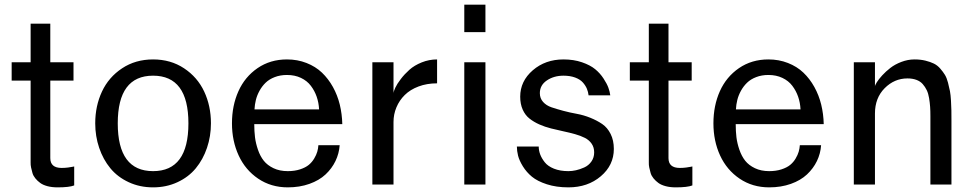

<svg xmlns="http://www.w3.org/2000/svg" viewBox="-20 -788 4165 820"><path d="M110.8 -116.2V-443.8H29.8V-522H110.8V-687H194.8V-522H293.9V-443.8H194.8V-112.8Q194.8 -70.8 243.2 -70.8Q256.8 -70.8 270.3 -72.5Q283.7 -74.2 290 -75.7L296.9 -77.1V3.9Q275.9 12.2 226.1 12.2Q201.7 12.2 182.6 7.1Q163.6 2 151.9 -6.6Q140.1 -15.1 131.1 -26.1Q122.1 -37.1 118.7 -48.8Q115.2 -60.5 112.8 -72.3Q110.4 -84 110.8 -93.8Q111.3 -103.5 110.8 -110.8Q110.8 -114.7 110.8 -116.2Z M386.7 -261.2Q386.7 -335.4 415.5 -397Q444.3 -458.5 501.5 -496.3Q558.6 -534.2 633.8 -534.2Q709 -534.2 766.1 -496.3Q823.2 -458.5 852.1 -397Q880.9 -335.4 880.9 -261.2Q880.9 -206.1 864 -156.5Q847.2 -106.9 816.2 -69.3Q785.2 -31.7 737.8 -9.8Q690.4 12.2 633.8 12.2Q577.1 12.2 529.8 -9.8Q482.4 -31.7 451.4 -69.3Q420.4 -106.9 403.6 -156.5Q386.7 -206.1 386.7 -261.2ZM482.9 -261.2Q482.9 -57.1 633.8 -57.1Q784.7 -57.1 784.7 -261.2Q784.7 -464.8 633.8 -464.8Q482.9 -464.8 482.9 -261.2Z M1209 12.2Q1137.7 12.2 1082.8 -24.9Q1027.8 -62 999.3 -124Q970.7 -186 970.7 -261.2Q970.7 -336.9 998.3 -398.4Q1025.9 -460 1080.1 -497.1Q1134.3 -534.2 1205.6 -534.2Q1250.5 -534.2 1289.1 -519Q1327.6 -503.9 1355 -477.8Q1382.3 -451.7 1401.9 -416.5Q1421.4 -381.3 1431.2 -341.1Q1440.9 -300.8 1441.9 -257.8H1065.9Q1065.9 -227.5 1069.1 -201.7Q1072.3 -175.8 1081.8 -148.2Q1091.3 -120.6 1106.7 -101.3Q1122.1 -82 1148.2 -69.6Q1174.3 -57.1 1209 -57.1Q1238.3 -57.1 1261.5 -64.7Q1284.7 -72.3 1298.6 -83.7Q1312.5 -95.2 1321.8 -110.8Q1331.1 -126.5 1335 -140.1Q1338.9 -153.8 1339.8 -168H1430.7Q1428.2 -132.3 1412.8 -100.3Q1397.5 -68.4 1370.4 -43Q1343.3 -17.6 1301.5 -2.7Q1259.8 12.2 1209 12.2ZM1205.6 -467.8Q1176.8 -467.8 1153.3 -458.7Q1129.9 -449.7 1114.5 -434.8Q1099.1 -419.9 1088.4 -400.4Q1077.6 -380.9 1072.8 -361.1Q1067.9 -341.3 1066.9 -320.8H1342.8Q1341.3 -349.6 1332.5 -375Q1323.7 -400.4 1307.6 -421.6Q1291.5 -442.9 1265.4 -455.3Q1239.3 -467.8 1205.6 -467.8Z M1660.6 -267.1V0H1570.3V-522H1660.6V-389.2Q1660.6 -397 1668.2 -413.3Q1675.8 -429.7 1691.7 -450.4Q1707.5 -471.2 1728.5 -490Q1749.5 -508.8 1781 -521.5Q1812.5 -534.2 1846.7 -534.2V-432.1Q1803.2 -432.1 1767.6 -418.7Q1731.9 -405.3 1708.7 -382.3Q1685.5 -359.4 1673.1 -329.6Q1660.6 -299.8 1660.6 -267.1Z M2053.2 -650.9H1962.9V-768.1H2053.2ZM2053.2 -522V0H1962.9V-522Z M2280.8 -162.1Q2280.8 -145.5 2286.9 -128.9Q2293 -112.3 2306.4 -95.2Q2319.8 -78.1 2345.9 -67.6Q2372.1 -57.1 2407.7 -57.1Q2422.9 -57.1 2439.7 -60.8Q2456.5 -64.5 2475.1 -72.8Q2493.7 -81.1 2505.6 -97.9Q2517.6 -114.7 2517.6 -137.2Q2517.6 -158.7 2506.8 -174.3Q2496.1 -189.9 2477.8 -199.2Q2459.5 -208.5 2435.8 -215.1Q2412.1 -221.7 2385.7 -227.3Q2359.4 -232.9 2333.3 -239.5Q2307.1 -246.1 2283.4 -256.6Q2259.8 -267.1 2241.5 -281.5Q2223.1 -295.9 2212.4 -319.8Q2201.7 -343.8 2201.7 -375Q2201.7 -441.4 2255.4 -487.8Q2309.1 -534.2 2386.7 -534.2Q2430.2 -534.2 2465.6 -522Q2501 -509.8 2522 -492.4Q2543 -475.1 2557.6 -452.6Q2572.3 -430.2 2578.4 -413.1Q2584.5 -396 2586.4 -380.9H2493.7Q2492.2 -395 2486.6 -408.7Q2481 -422.4 2469.5 -435.5Q2458 -448.7 2436.5 -456.8Q2415 -464.8 2386.7 -464.8Q2345.7 -464.8 2315.7 -444.6Q2285.6 -424.3 2285.6 -390.1Q2285.6 -368.2 2299.3 -352.8Q2313 -337.4 2335.2 -329.8Q2357.4 -322.3 2385.7 -314.7Q2414.1 -307.1 2443.6 -301.8Q2473.1 -296.4 2501.5 -284.9Q2529.8 -273.4 2552 -258.3Q2574.2 -243.2 2587.9 -215.8Q2601.6 -188.5 2601.6 -151.9Q2601.6 -82.5 2545.9 -35.2Q2490.2 12.2 2407.7 12.2Q2356 12.2 2315.4 -1Q2274.9 -14.2 2251.7 -33.4Q2228.5 -52.7 2213.1 -77.6Q2197.8 -102.5 2192.6 -123Q2187.5 -143.6 2187.5 -162.1Z M2751 -116.2V-443.8H2669.9V-522H2751V-687H2835V-522H2934.1V-443.8H2835V-112.8Q2835 -70.8 2883.3 -70.8Q2897 -70.8 2910.4 -72.5Q2923.8 -74.2 2930.2 -75.7L2937 -77.1V3.9Q2916 12.2 2866.2 12.2Q2841.8 12.2 2822.8 7.1Q2803.7 2 2792 -6.6Q2780.3 -15.1 2771.2 -26.1Q2762.2 -37.1 2758.8 -48.8Q2755.4 -60.5 2752.9 -72.3Q2750.5 -84 2751 -93.8Q2751.5 -103.5 2751 -110.8Q2751 -114.7 2751 -116.2Z M3265.1 12.2Q3193.8 12.2 3138.9 -24.9Q3084 -62 3055.4 -124Q3026.9 -186 3026.9 -261.2Q3026.9 -336.9 3054.4 -398.4Q3082 -460 3136.2 -497.1Q3190.4 -534.2 3261.7 -534.2Q3306.6 -534.2 3345.2 -519Q3383.8 -503.9 3411.1 -477.8Q3438.5 -451.7 3458 -416.5Q3477.5 -381.3 3487.3 -341.1Q3497.1 -300.8 3498 -257.8H3122.1Q3122.1 -227.5 3125.2 -201.7Q3128.4 -175.8 3137.9 -148.2Q3147.5 -120.6 3162.8 -101.3Q3178.2 -82 3204.3 -69.6Q3230.5 -57.1 3265.1 -57.1Q3294.4 -57.1 3317.6 -64.7Q3340.8 -72.3 3354.7 -83.7Q3368.7 -95.2 3377.9 -110.8Q3387.2 -126.5 3391.1 -140.1Q3395 -153.8 3396 -168H3486.8Q3484.4 -132.3 3469 -100.3Q3453.6 -68.4 3426.5 -43Q3399.4 -17.6 3357.7 -2.7Q3315.9 12.2 3265.1 12.2ZM3261.7 -467.8Q3232.9 -467.8 3209.5 -458.7Q3186 -449.7 3170.7 -434.8Q3155.3 -419.9 3144.5 -400.4Q3133.8 -380.9 3128.9 -361.1Q3124 -341.3 3123 -320.8H3398.9Q3397.5 -349.6 3388.7 -375Q3379.9 -400.4 3363.8 -421.6Q3347.7 -442.9 3321.5 -455.3Q3295.4 -467.8 3261.7 -467.8Z M3716.8 -303.2V0H3626.5V-522H3716.8V-418.9Q3716.8 -423.8 3724.6 -436.5Q3732.4 -449.2 3747.8 -466.1Q3763.2 -482.9 3782.7 -498Q3802.2 -513.2 3829.8 -523.7Q3857.4 -534.2 3885.7 -534.2Q3911.1 -534.2 3932.1 -529.1Q3953.1 -523.9 3968.5 -516.4Q3983.9 -508.8 3995.8 -494.9Q4007.8 -481 4015.6 -468.3Q4023.4 -455.6 4028.8 -434.8Q4034.2 -414.1 4037.1 -398.7Q4040 -383.3 4041.5 -357.9Q4043 -332.5 4043.2 -316.9Q4043.5 -301.3 4043.5 -273.9V0H3953.6V-292Q3953.6 -314.9 3952.4 -332Q3951.2 -349.1 3948 -368.9Q3944.8 -388.7 3938 -402.8Q3931.2 -417 3920.7 -429Q3910.2 -440.9 3893.6 -447Q3877 -453.1 3855.5 -453.1Q3799.8 -453.1 3758.3 -411.4Q3716.8 -369.6 3716.8 -303.2Z"/></svg>

Font: Standard
Style: Regular
Weight: 400
Designer: Bryce Wilner
Version: Version 2.000;PS 2.0;hotconv 16.6.51;makeotf.lib2.5.65220 DE